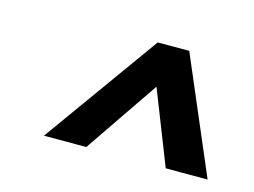

<svg xmlns="http://www.w3.org/2000/svg" viewBox="-50 -828 546 412"><g transform="rotate(15 223.0 -622.0)"><path d="M72.5 -493.5 256.5 -750H326.5L436 -493.5H343L278.5 -657.5L166.5 -493.5Z"/></g></svg>

Font: Mohave Light Medium
Style: Italic
Weight: 500
Italic angle: -8°
Version: Version 2.003